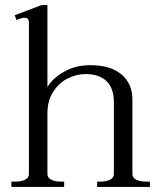

<svg xmlns="http://www.w3.org/2000/svg" viewBox="-20 -737 636 757"><path d="M571 -21V0H363V-21H377Q399 -21 414 -28.5Q429 -36 429 -51V-334Q429 -389 400 -417Q371 -445 318 -445Q280 -445 245.5 -427Q211 -409 189 -374Q167 -339 167 -291V-51Q167 -36 182 -28.5Q197 -21 219 -21H233V0H25V-21H41Q64 -21 79 -28.5Q94 -36 94 -51V-649Q94 -667 76 -667Q65 -667 45 -658L38 -677L144 -717H167V-394Q188 -429 233 -454.5Q278 -480 336 -480Q416 -480 459 -443.5Q502 -407 502 -345V-51Q502 -36 517 -28.5Q532 -21 555 -21Z"/></svg>

Font: Taviraj Light
Style: Regular
Weight: 300
Designer: Katatrad Team
Foundry: CadsonDemak
Version: Version 1.001